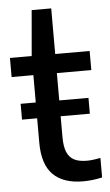

<svg xmlns="http://www.w3.org/2000/svg" viewBox="-54 -776 469 822"><g transform="rotate(-5 181.0 -365.0)"><path d="M352 -84V0Q310.5 9.5 270 9.5Q185.5 9.5 141.2 -34.2Q97 -78 97 -172V-276.5H32V-344.5H97V-462H3.5V-544H97L114 -740H198V-544H346V-462H198V-344.5H323.5V-276.5H198V-187Q198 -146 208.2 -122Q218.5 -98 239.2 -87.5Q260 -77 294 -77Q318 -77 352 -84Z"/></g></svg>

Font: Encode Sans Semi Condensed Medium
Style: Regular
Weight: 500
Width: 4
Designer: Multiple Designers
Foundry: Impallari Type
Version: Version 2.000